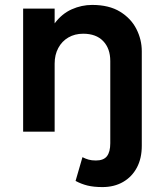

<svg xmlns="http://www.w3.org/2000/svg" viewBox="-20 -535 664 780"><path d="M396 225Q361 225 335.5 218.8Q310 212.5 287 200L315 103.5Q327.5 110 340 113.5Q352.5 117 369.5 117Q401 117 414.5 99.5Q428 82 428 47V-287Q428 -338 399.2 -368Q370.5 -398 318 -398Q284 -398 257.8 -382.8Q231.5 -367.5 216.8 -340Q202 -312.5 202 -276.5V0H74V-500H202V-440Q231.5 -479.5 271.5 -497.2Q311.5 -515 354.5 -515Q423 -515 467.8 -487.5Q512.5 -460 534.2 -417Q556 -374 556 -327V57.5Q556 108.5 536 146Q516 183.5 480 204.2Q444 225 396 225Z"/></svg>

Font: Geologica EX Med
Style: Regular
Weight: 500
Designer: Sindre Bremnes, Frode Helland
Foundry: Monokrom Skriftforlag AS
Version: Version 1.010;gftools[0.9.28]